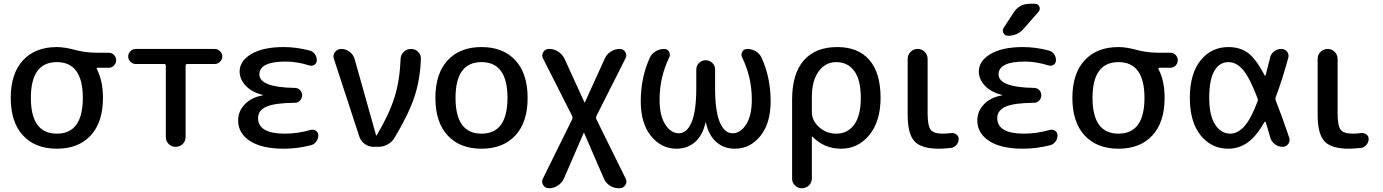

<svg xmlns="http://www.w3.org/2000/svg" viewBox="-20 -780 7348 1020"><path d="M420 -260Q420 -450 282 -450Q144 -450 144 -260Q144 -70 282 -70Q420 -70 420 -260ZM282 -530Q323 -530 378 -515Q433 -500 492 -500H557Q574 -500 585.5 -488Q597 -476 597 -460Q597 -444 585.5 -432Q574 -420 557 -420H499Q491 -420 495 -412Q527 -350 527 -260Q527 -131 462 -60.5Q397 10 282 10Q167 10 102 -60.5Q37 -131 37 -260Q37 -389 102 -459.5Q167 -530 282 -530Z M701 -440Q685 -440 673 -452Q661 -464 661 -480Q661 -496 673 -508Q685 -520 701 -520H1121Q1137 -520 1149 -508Q1161 -496 1161 -480Q1161 -464 1149 -452Q1137 -440 1121 -440H975Q966 -440 966 -431V-52Q966 -30 950.5 -15Q935 0 913 0Q891 0 876 -15Q861 -30 861 -52V-431Q861 -440 852 -440Z M1488 10Q1371 10 1308 -31Q1245 -72 1245 -140Q1245 -189 1280.5 -226Q1316 -263 1375 -273Q1377 -273 1377 -275Q1377 -276 1375 -276Q1318 -290 1285.5 -324.5Q1253 -359 1253 -400Q1253 -456 1315 -493Q1377 -530 1488 -530Q1554 -530 1623 -512Q1641 -508 1652 -493.5Q1663 -479 1663 -460Q1663 -445 1651 -436.5Q1639 -428 1625 -432Q1557 -453 1498 -453Q1358 -453 1358 -385Q1358 -316 1546 -313Q1563 -313 1574 -301.5Q1585 -290 1585 -274Q1585 -258 1574 -246Q1563 -234 1547 -234Q1438 -233 1394.5 -213Q1351 -193 1351 -153Q1351 -70 1493 -70Q1562 -70 1631 -90Q1646 -94 1658.5 -85Q1671 -76 1671 -61Q1671 -42 1659.5 -27Q1648 -12 1630 -8Q1558 10 1488 10Z M1889 -54 1754 -467Q1747 -486 1759.5 -503Q1772 -520 1793 -520Q1818 -520 1837.5 -505Q1857 -490 1864 -466L1978 -61Q1978 -60 1979 -60Q1981 -60 1981 -61Q2047 -171 2075.5 -262Q2104 -353 2108 -467Q2109 -489 2125 -504.5Q2141 -520 2163.5 -520Q2186 -520 2201.5 -504.5Q2217 -489 2216 -467Q2212 -357 2181.5 -265Q2151 -173 2076 -48Q2063 -26 2040 -13Q2017 0 1990 0H1964Q1939 0 1918 -15Q1897 -30 1889 -54Z M2676 -260Q2676 -450 2538 -450Q2400 -450 2400 -260Q2400 -70 2538 -70Q2676 -70 2676 -260ZM2718 -60.5Q2653 10 2538 10Q2423 10 2358 -60.5Q2293 -131 2293 -260Q2293 -389 2358 -459.5Q2423 -530 2538 -530Q2653 -530 2718 -459.5Q2783 -389 2783 -260Q2783 -131 2718 -60.5Z M2864 169 3020 -147Q3023 -155 3020 -163L2865 -469Q2856 -486 2866 -503Q2876 -520 2896 -520H2899Q2924 -520 2946 -505.5Q2968 -491 2979 -468L3085 -236Q3085 -235 3086 -235Q3087 -235 3087 -236L3193 -469Q3203 -492 3225 -506Q3247 -520 3273 -520Q3292 -520 3302 -503.5Q3312 -487 3303 -470L3148 -163Q3145 -155 3148 -147L3304 169Q3313 186 3302 203Q3291 220 3272 220H3267Q3241 220 3219.5 206Q3198 192 3188 168L3083 -74Q3083 -75 3082 -75Q3081 -75 3081 -74L2976 168Q2965 192 2943.5 206Q2922 220 2897 220H2896Q2876 220 2865.5 203Q2855 186 2864 169Z M3574 10Q3493 10 3438.5 -57.5Q3384 -125 3384 -242Q3384 -368 3432 -473Q3442 -495 3463 -507.5Q3484 -520 3509 -520Q3526 -520 3534.5 -505Q3543 -490 3535 -474Q3484 -370 3484 -250Q3484 -166 3514 -119Q3544 -72 3587 -72Q3629 -72 3654 -130.5Q3679 -189 3679 -312V-410Q3679 -431 3693.5 -445.5Q3708 -460 3729 -460Q3750 -460 3764.5 -445.5Q3779 -431 3779 -410V-312Q3779 -189 3804 -130.5Q3829 -72 3871 -72Q3914 -72 3944 -119Q3974 -166 3974 -250Q3974 -370 3923 -474Q3915 -490 3923.5 -505Q3932 -520 3949 -520Q3974 -520 3995 -507.5Q4016 -495 4026 -473Q4074 -368 4074 -242Q4074 -125 4019.5 -57.5Q3965 10 3884 10Q3826 10 3785.5 -25.5Q3745 -61 3730 -129Q3730 -130 3729 -130Q3728 -130 3728 -129Q3713 -61 3672.5 -25.5Q3632 10 3574 10Z M4293 -265V-185Q4293 -139 4331.5 -104.5Q4370 -70 4423 -70Q4483 -70 4518 -118Q4553 -166 4553 -260Q4553 -355 4518.5 -402.5Q4484 -450 4422 -450Q4365 -450 4329 -400.5Q4293 -351 4293 -265ZM4188 168V-250Q4188 -388 4250 -459Q4312 -530 4428 -530Q4539 -530 4598.5 -461.5Q4658 -393 4658 -260Q4658 -136 4598.5 -63Q4539 10 4448 10Q4359 10 4296 -54Q4295 -55 4294 -55Q4293 -55 4293 -54V168Q4293 190 4277.5 205Q4262 220 4240 220Q4218 220 4203 205Q4188 190 4188 168Z M4968 10Q4875 10 4838.5 -29Q4802 -68 4802 -170V-467Q4802 -489 4817.5 -504.5Q4833 -520 4855 -520Q4877 -520 4892.5 -504.5Q4908 -489 4908 -467V-180Q4908 -112 4924 -91Q4940 -70 4988 -70Q5011 -70 5032 -73Q5048 -75 5060.5 -66Q5073 -57 5073 -42Q5073 -24 5061 -10Q5049 4 5031 6Q4989 10 4968 10Z M5415 10Q5298 10 5235 -31Q5172 -72 5172 -140Q5172 -189 5207.5 -226Q5243 -263 5302 -273Q5304 -273 5304 -275Q5304 -276 5302 -276Q5245 -290 5212.5 -324.5Q5180 -359 5180 -400Q5180 -456 5242 -493Q5304 -530 5415 -530Q5481 -530 5550 -512Q5568 -508 5579 -493.5Q5590 -479 5590 -460Q5590 -445 5578 -436.5Q5566 -428 5552 -432Q5484 -453 5425 -453Q5285 -453 5285 -385Q5285 -316 5473 -313Q5490 -313 5501 -301.5Q5512 -290 5512 -274Q5512 -258 5501 -246Q5490 -234 5474 -234Q5365 -233 5321.5 -213Q5278 -193 5278 -153Q5278 -70 5420 -70Q5489 -70 5558 -90Q5573 -94 5585.5 -85Q5598 -76 5598 -61Q5598 -42 5586.5 -27Q5575 -12 5557 -8Q5485 10 5415 10ZM5452 -760H5478Q5495 -760 5501.5 -745Q5508 -730 5497 -717L5418 -627Q5386 -590 5335 -590Q5319 -590 5311 -604Q5303 -618 5312 -632L5364 -712Q5394 -760 5452 -760Z M6060 -260Q6060 -450 5922 -450Q5784 -450 5784 -260Q5784 -70 5922 -70Q6060 -70 6060 -260ZM5922 -530Q5963 -530 6018 -515Q6073 -500 6132 -500H6197Q6214 -500 6225.5 -488Q6237 -476 6237 -460Q6237 -444 6225.5 -432Q6214 -420 6197 -420H6139Q6131 -420 6135 -412Q6167 -350 6167 -260Q6167 -131 6102 -60.5Q6037 10 5922 10Q5807 10 5742 -60.5Q5677 -131 5677 -260Q5677 -389 5742 -459.5Q5807 -530 5922 -530Z M6506 -450Q6458 -450 6431 -403Q6404 -356 6404 -260Q6404 -166 6435.5 -118Q6467 -70 6516 -70Q6555 -70 6590.5 -109Q6626 -148 6661 -242Q6664 -250 6661 -257Q6619 -368 6583.5 -409Q6548 -450 6506 -450ZM6506 10Q6415 10 6358 -61.5Q6301 -133 6301 -260Q6301 -388 6358 -459Q6415 -530 6506 -530Q6566 -530 6608.5 -500Q6651 -470 6698 -380Q6699 -378 6701 -378.5Q6703 -379 6704 -381Q6706 -389 6714 -421Q6722 -453 6727 -472Q6731 -493 6748 -506.5Q6765 -520 6787 -520Q6806 -520 6817.5 -505.5Q6829 -491 6824 -473Q6793 -359 6757 -263Q6754 -255 6757 -247Q6790 -164 6829 -49Q6835 -31 6824 -15.5Q6813 0 6794 0Q6771 0 6752.5 -14Q6734 -28 6728 -50Q6716 -94 6704 -131Q6703 -133 6701 -133Q6699 -133 6697 -131Q6654 -55 6607.5 -22.5Q6561 10 6506 10Z M7146 10Q7053 10 7016.5 -29Q6980 -68 6980 -170V-467Q6980 -489 6995.5 -504.5Q7011 -520 7033 -520Q7055 -520 7070.5 -504.5Q7086 -489 7086 -467V-180Q7086 -112 7102 -91Q7118 -70 7166 -70Q7189 -70 7210 -73Q7226 -75 7238.5 -66Q7251 -57 7251 -42Q7251 -24 7239 -10Q7227 4 7209 6Q7167 10 7146 10Z"/></svg>

Font: Rounded Mplus 1c Medium
Style: Regular
Weight: 500
Version: Version 1.059.20150529